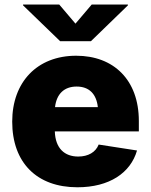

<svg xmlns="http://www.w3.org/2000/svg" viewBox="-20 -791 644 821"><path d="M311 9.8C447.3 9.8 538.1 -51.3 565.9 -147.5L401.9 -172.9C389.2 -140.1 356.9 -121.6 314.5 -121.6C255.9 -121.6 216.8 -156.7 214.4 -229H573.7V-273.4C573.7 -449.7 465.8 -552.7 305.7 -552.7C138.7 -552.7 32.2 -439.9 32.2 -271C32.2 -95.2 137.7 9.8 311 9.8ZM233.4 -771.5H78.6V-768.1L237.3 -614.7H368.7L526.9 -768.1V-771.5H372.1L302.7 -689.9ZM215.3 -333C221.7 -388.2 253.4 -420.9 307.6 -420.9C361.3 -420.9 392.1 -389.2 398.4 -333Z"/></svg>

Font: Raveo ExtraBold
Style: Regular
Weight: 800
Designer: Jakub Foglar, Rasmus Andersson (Inter)
Foundry: Jakubfoglar.com
Version: Version 1.100;Glyphs 3.2.3 (3260)